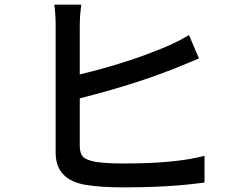

<svg xmlns="http://www.w3.org/2000/svg" viewBox="-20 -797 1040 828"><path d="M324 -168Q324 -134 340 -119Q355 -106 392 -99Q435 -92 517 -92Q738 -92 862 -125V-10Q717 11 511 11Q414 11 348 0Q220 -22 220 -139V-686Q220 -738 214 -777H331Q324 -732 324 -686V-476Q532 -526 697 -596Q751 -619 795 -646L838 -545Q822 -539 785 -523Q750 -508 734 -502Q555 -431 324 -373Z"/></svg>

Font: Noto Sans S Chinese Medium
Style: Regular
Weight: 500
Designer: Ryoko NISHIZUKA  (kana & ideographs); Paul D. Hunt (Latin, Greek & Cyrillic); Wenlong ZHANG  (bopomofo); Sandoll Communi
Foundry: Adobe Systems Incorporated
Version: Version 1.000;PS 1;hotconv 1.0.78;makeotf.lib2.5.61930